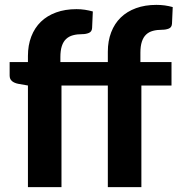

<svg xmlns="http://www.w3.org/2000/svg" viewBox="-20 -767 730 787"><path d="M94.5 0V-416.5L54.5 -423.5Q39 -426.5 29.2 -434.5Q19.5 -442.5 19.5 -457.5V-512.5H94.5V-537.5Q94.5 -581.5 108.2 -617.2Q122 -653 147.5 -677.8Q173 -702.5 210 -716Q247 -729.5 293.5 -729.5Q311.5 -729.5 327.8 -727Q344 -724.5 360.5 -720L357.5 -652Q356.5 -637 344.2 -632Q332 -627 317 -627Q296 -627 279.2 -622.5Q262.5 -618 251 -607.2Q239.5 -596.5 233.5 -578.2Q227.5 -560 227.5 -533V-512.5H422V-555Q422 -599 435.8 -634.8Q449.5 -670.5 475 -695.2Q500.5 -720 537.5 -733.5Q574.5 -747 621 -747Q639 -747 655.2 -744.8Q671.5 -742.5 688 -738L685 -670Q684 -654.5 671.8 -649.8Q659.5 -645 644.5 -645Q623.5 -645 606.8 -640.5Q590 -636 578.8 -625.2Q567.5 -614.5 561.5 -596.2Q555.5 -578 555.5 -551V-512.5H683V-416.5H559.5V0H422V-416.5H232V0Z"/></svg>

Font: Lato Heavy
Style: Regular
Weight: 800
Designer: Lukasz Dziedzic
Foundry: tyPoland Lukasz Dziedzic
Version: Version 2.007; 2014-02-27